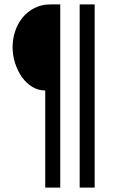

<svg xmlns="http://www.w3.org/2000/svg" viewBox="-20 -720 534 870"><path d="M341 -700H409V130H341ZM185 -310Q153 -310 126 -326.5Q99 -343 79.5 -370.5Q60 -398 48.5 -433.5Q37 -469 37 -506Q37 -543 48.5 -578Q60 -613 82 -640Q104 -667 136 -683.5Q168 -700 208 -700H253V130H185Z"/></svg>

Font: PTSans
Style: Regular
Weight: 400
Designer: A.Korolkova, O.Umpeleva, V.Yefimov
Foundry: ParaType Ltd
Version: Version 2.003W OFL